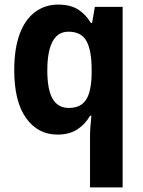

<svg xmlns="http://www.w3.org/2000/svg" viewBox="-20 -576 624 836"><path d="M372 17Q372 -1 373.5 -23.5Q375 -46 378 -72H372Q351 -35 316.5 -12.5Q282 10 230 10Q145 10 93.5 -62Q42 -134 42 -271Q42 -364 65.5 -427.5Q89 -491 132.5 -523.5Q176 -556 233 -556Q286 -556 319.5 -535Q353 -514 376 -476H381L393 -546H514V240H372ZM280 -106Q315 -106 336.5 -122Q358 -138 368 -170.5Q378 -203 379 -253V-274Q379 -356 356.5 -397Q334 -438 278 -438Q232 -438 209 -395.5Q186 -353 186 -269Q186 -186 209 -146Q232 -106 280 -106Z"/></svg>

Font: Noto Sans Thai SemiCondensed
Style: Bold
Weight: 700
Width: 4
Designer: Monotype Design Team
Foundry: Monotype Imaging Inc.
Version: Version 2.001